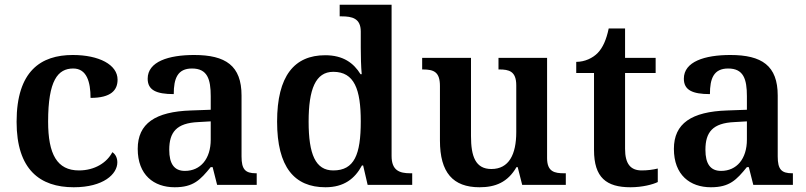

<svg xmlns="http://www.w3.org/2000/svg" viewBox="-20 -780 3402 810"><path d="M291 10C417 10 475 -46 475 -95C475 -113 468 -129 454 -138C431 -94 380 -61 313 -61C221 -61 183 -129 183 -267C183 -441 224 -491 289 -491C346 -491 362 -434 362 -367C449 -367 476 -400 476 -444C476 -507 398 -548 287 -548C153 -548 50 -481 50 -266C50 -64 149 10 291 10Z M717 10C796 10 825 -21 869 -75H877L896 0H1063V-49H1060C1015 -49 999 -65 999 -120V-377C999 -503 932 -548 799 -548C691 -548 603 -520 603 -448C603 -400 639 -383 713 -383C713 -449 729 -491 790 -491C855 -491 869 -446 869 -374V-317L786 -314C635 -309 561 -259 561 -152C561 -42 629 10 717 10ZM760 -59C715 -59 694 -89 694 -148C694 -222 724 -261 817 -265L869 -268V-191C869 -110 826 -59 760 -59Z M1353 10C1431 10 1477 -26 1507 -82H1512L1531 0H1719V-49H1711C1665 -49 1632 -61 1632 -122V-760H1413V-711H1421C1465 -711 1502 -703 1502 -647V-578C1502 -544 1503 -499 1506 -467H1501C1472 -514 1428 -547 1352 -547C1222 -547 1149 -460 1149 -267C1149 -75 1222 10 1353 10ZM1386 -61C1311 -61 1282 -129 1282 -267C1282 -403 1311 -477 1386 -477C1475 -477 1502 -403 1502 -268C1502 -128 1475 -61 1386 -61Z M2003 10C2070 10 2122 -11 2159 -75H2164L2183 0H2367V-49H2360C2320 -49 2288 -55 2288 -113V-536H2083V-487H2086C2127 -487 2158 -480 2158 -420V-223C2158 -128 2127 -67 2053 -67C1986 -67 1967 -120 1967 -206V-536H1761V-487H1764C1811 -487 1836 -476 1836 -417V-187C1836 -52 1891 10 2003 10Z M2640 10C2690 10 2735 -2 2755 -12V-69C2734 -64 2712 -61 2687 -61C2640 -61 2617 -89 2617 -152V-472H2746V-536H2617V-660H2548C2538 -612 2523 -579 2502 -557C2481 -535 2447 -519 2411 -519V-472H2486V-147C2486 -31 2538 10 2640 10Z M2979 10C3058 10 3087 -21 3131 -75H3139L3158 0H3325V-49H3322C3277 -49 3261 -65 3261 -120V-377C3261 -503 3194 -548 3061 -548C2953 -548 2865 -520 2865 -448C2865 -400 2901 -383 2975 -383C2975 -449 2991 -491 3052 -491C3117 -491 3131 -446 3131 -374V-317L3048 -314C2897 -309 2823 -259 2823 -152C2823 -42 2891 10 2979 10ZM3022 -59C2977 -59 2956 -89 2956 -148C2956 -222 2986 -261 3079 -265L3131 -268V-191C3131 -110 3088 -59 3022 -59Z"/></svg>

Font: Noto Serif Gurmukhi SemiBold
Style: Regular
Weight: 600
Designer: Vaibhav Singh and the Monotype Design Team
Foundry: Monotype Imaging Inc.
Version: Version 2.004